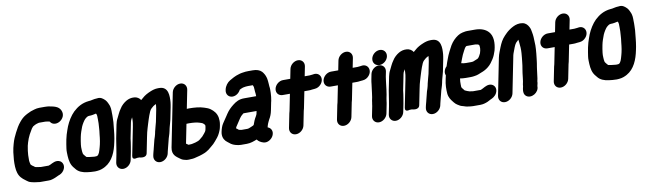

<svg xmlns="http://www.w3.org/2000/svg" viewBox="-50 -1559 8720 2593"><g transform="rotate(-10 4310.0 -263.0)"><path d="M800.8 -680.7C773.3 -747.6 698.3 -754.7 640.4 -766.8C639.6 -766.9 638.1 -767.2 636.9 -767.3L618.1 -769.2C608.1 -770.6 597.8 -771.2 583.6 -770.5H510.8C486 -770.5 464.1 -766 443.3 -760C405.8 -750.3 375.4 -739.3 338.3 -719.2C304.8 -701.5 274.8 -682.6 245.8 -650.1L227.3 -628.8C194.8 -591.3 165.9 -539.2 144.1 -495.9C121.4 -450.8 100.7 -408.3 85.5 -350.4C74.4 -308.5 68.2 -287.7 61.6 -240.7C51.8 -167.7 47.3 -107.5 50.4 -44.4C51.3 -10.4 58 17.8 63.5 38C79.5 97.1 116.7 130.1 157.8 159.5L167.8 167.2C182.6 178.5 200.7 193.2 230.7 199.6C255.7 206.9 284.4 211.2 314 214.3L327.7 216C339.1 218.3 352.2 219.2 366.4 218.5H468.4C485.5 218.5 500.2 216.7 518.4 210.7C552.3 201.5 582.6 185.7 608.1 174C633.3 166.5 661.6 149.9 680.5 122.8C720.7 65.4 699.1 10.1 662.8 -10C608.6 -40.1 547.2 1.3 529.3 9.5C525.2 11.3 514.8 14.2 500.3 20.5H394.5C388.8 19.4 382.4 18.4 376.6 17.7L359 15.7C340 13.6 319 8.6 315.9 6.6C303.1 -5.4 290.6 -11.7 280.6 -18.8C276.4 -21.8 275.7 -24.7 263.5 -34.7C263 -35.5 262.2 -37.4 260.3 -42.5C256.9 -59.7 252.3 -74.7 251.4 -89.3C251.4 -114.8 251.7 -138 252.2 -166.4C253.2 -198 260.4 -249.7 268.8 -292C271.8 -303.6 275.7 -318.7 280.3 -335C291.6 -375 303.8 -401.2 321.5 -438.3C329.3 -453.5 351.2 -489.6 362.9 -510.1L371.1 -520.6C377.9 -528.8 382.6 -534.5 385.2 -536.9C402.9 -548.3 427.7 -561.9 440 -564.2C453.4 -566.8 470 -572.5 471.3 -572.5H551.3C551.9 -572.5 554.4 -572.8 555.4 -572.7L572.3 -570.9C579.1 -569.5 587.9 -567.5 601 -566.7C606.6 -565 612.1 -563.7 617.9 -562C627.2 -545.4 643.6 -530.4 667 -524.5C720.9 -510.9 779.6 -547.8 801.5 -597.9C813.9 -626.1 811.4 -655.8 800.8 -680.7Z M1189.6 -744.5C1188.7 -744.5 1187.1 -744.4 1185.9 -744.3C1091.8 -735.1 1025.2 -693.7 968.2 -640.3C919.1 -592.7 876.8 -522.7 849.5 -456.9C849.4 -456.5 849.1 -455.7 848.9 -455.2L831.2 -406.9C818 -369.5 805.7 -331.5 796.6 -286C792.3 -264.5 788.7 -245.1 785.1 -223.1C780.1 -184.9 771.7 -150.6 773.5 -110.4C775 -46.8 777.5 15.2 804.5 68.2C814.3 88.7 827.2 101.6 836 112.5L849.6 129.5C882.4 170.4 934.6 190.4 995.8 198.2C1029.4 202.5 1062.3 206.5 1104.8 206.5C1115.6 206.5 1125.3 205.2 1135.5 204.4C1180 201.7 1218.4 184.9 1245.7 169.9C1354 110.6 1403 -12.8 1428.4 -140L1437.4 -185C1444.9 -222.4 1447.9 -260.4 1451.7 -292.4L1456.7 -342.2C1462.1 -385.9 1465.5 -426 1465.1 -467.5C1465.1 -488.3 1466.9 -510.2 1464.9 -534.9C1463.8 -550.1 1466.6 -569 1462.8 -593.5C1460.1 -611.5 1457.1 -631 1445.8 -653.8C1434.8 -679.4 1422.5 -707.4 1393.9 -730C1380.9 -740.2 1352.1 -769.6 1300.9 -760.5C1252.3 -759.8 1216.9 -744.5 1189.6 -744.5ZM1251.5 -560.9C1253.8 -556 1255.7 -551.8 1259.4 -544.7C1260.2 -541.1 1261.1 -534.3 1262.7 -524.6C1263.9 -518.7 1261.6 -507.3 1263.5 -484.2C1265.1 -449.4 1263.1 -405.7 1259.3 -363.6L1256.4 -324.2L1250.3 -274.1C1246.9 -245.9 1245 -213.1 1239.4 -185L1230.4 -140C1228.1 -128.5 1225.5 -118.1 1222 -106.8C1214.2 -80.4 1207.4 -52 1200 -36C1183.9 -3 1177.3 3.8 1158.9 7.5C1152.9 7.6 1147.4 7.9 1138.8 8.5H1126.2C1104.8 6.4 1077.5 4.3 1060.5 1.1C1047.2 -1.4 1029.4 -3 1024.5 -5.2C1017.2 -10.2 1011.1 -20 1002.7 -29C989.2 -43.7 982.5 -53.4 980.8 -69.8C979.1 -87.4 976.7 -88.4 976.4 -114C975.6 -142.6 973.9 -155.4 977.7 -181.7C981.2 -213 987.4 -250.1 994.4 -285C1004.3 -334.8 1019.3 -373.5 1036.6 -419.7C1050.3 -451.8 1075.6 -492.7 1094.5 -513.2C1117.2 -533.8 1134.4 -546.5 1154.1 -546.5C1193.7 -546.5 1221.3 -554.6 1251.5 -560.9Z M1711 -298 1634.5 85C1621.4 150.6 1692.1 125.2 1692.1 125.2C1699.9 125.2 1716.3 124.2 1723.9 124.5C1729.8 124.7 1818.7 154.5 1832.5 85L1875.7 -131C1879.8 -151.9 1884.3 -172.6 1889 -192.8C1897.5 -229.5 1909.3 -261.1 1920.3 -300.8C1934.1 -340.3 1944.9 -384.7 1956.9 -412.5C1966.9 -435.6 1970.3 -448.7 1978.3 -464.9L1989.9 -485.1C1993.2 -488.7 1997.2 -493.3 2002.4 -499.4C2008 -504.9 2020.1 -513.7 2033.7 -526.5C2040 -531.6 2045.7 -535 2056.9 -540.1C2061.1 -541.9 2065.8 -544.1 2070.9 -546.6C2070.4 -538.3 2069.5 -528.7 2068.3 -519.3L2064.7 -491.1C2063.8 -483.6 2062.7 -477.1 2061.3 -470L2029.2 -309C2022.5 -275.7 2005.3 -229.7 1996.2 -184L1991.6 -161C1990.4 -154.7 1988.8 -148.3 1986.8 -141L1980 -116.5C1971.7 -93.6 1962.1 -63.2 1956.7 -36C1953.7 -20.8 1942.5 15.1 1937.5 40L1936.3 46.1C1933.7 53.8 1930.4 65.8 1928.3 76C1927.2 81.4 1925.2 86.5 1924.1 92C1922.3 101.3 1920.3 106 1918.9 113L1914.3 136C1903.6 189.9 1938.6 235.5 1993.5 235.5C2048.4 235.5 2101.6 189.9 2112.3 136L2116.1 117C2117.9 108.1 2122.9 93.3 2126.3 76C2128.1 67.2 2132 57.4 2135.5 40C2139.4 20.5 2148.9 -7.2 2154.3 -34C2161.4 -69.5 2179.3 -109 2189 -158L2194.2 -184C2195.6 -190.8 2198.3 -199.6 2200 -208C2206.1 -238.2 2218.4 -265 2226.8 -307L2259.3 -470C2261.8 -482.2 2263.8 -493.9 2265.5 -506.4L2269.3 -535.6C2269.4 -536.1 2269.5 -537 2269.5 -537.6C2275.4 -616.6 2282.4 -752.5 2151.2 -752.5H2134.2C2094.6 -752.5 2057.5 -740.4 2028.7 -728.1C1988.5 -711.3 1947.8 -691.4 1910.5 -656.5L1896.2 -644.5C1892.1 -641.1 1889 -638.4 1884.8 -634.4C1865.2 -664.5 1835.3 -683.6 1796.8 -686.4C1754.5 -689.7 1719 -679.4 1687.4 -661.3C1652.5 -640.8 1616.2 -609.4 1592.6 -569.7C1563.2 -529.6 1547.3 -486.5 1528.8 -451.6C1514.7 -427 1504.5 -395.6 1498.8 -367L1461.8 -182C1452.4 -134.8 1447.9 -82.1 1439.5 -40C1435.1 -17.9 1431 12.4 1427.5 30L1405.7 139C1394.9 193.2 1431.1 238.5 1485.4 238.5C1540.2 238.5 1593.1 192.4 1603.7 139L1625.5 30C1630.1 6.8 1633.8 -21.8 1638.1 -43C1645.7 -81 1648.5 -115.3 1653.1 -148.1L1696.8 -367C1701 -388.4 1704.7 -390.5 1714.3 -409.9L1722.5 -426.5C1723.8 -403.4 1723.4 -380.8 1719.9 -352.6C1718.9 -347.1 1718.1 -341.6 1717.5 -335.8L1715.8 -327C1713.9 -317.6 1713 -308.2 1711 -298Z M2675.1 -118 2669.5 -90C2666.1 -73.1 2655.7 -57.4 2644.2 -44.5C2634.7 -34 2619.6 -13.8 2611.8 -6.4C2603.7 1.3 2595.4 5.7 2575 24.3C2567.6 31.2 2561.7 34.6 2546.1 43.2C2521.6 54 2491.8 62.1 2458.4 68L2447.3 69.5C2431.6 70 2416.5 71.9 2409.4 71.4C2399.6 63.5 2390.1 59 2378.5 50.3L2430.9 -212.5C2440.6 -212.5 2452.9 -212.9 2464.6 -213.5C2518.1 -213.4 2573.5 -208.5 2607.7 -196.3C2624.5 -190.7 2641.7 -185.6 2648 -181.4C2670.5 -164.1 2680.9 -152.5 2678.1 -138C2676.7 -131.4 2676.4 -124.6 2675.1 -118ZM2470.5 -410.5 2520.9 -663C2531.6 -716.9 2496.6 -762.5 2441.7 -762.5C2386.9 -762.5 2333.6 -716.9 2322.9 -663L2176.9 68C2156.5 170.5 2223.7 204.4 2259.8 232.2C2260.1 232.4 2260.7 232.9 2261.2 233.2L2278.8 245.2C2295.1 256.3 2320.7 263 2346.4 268C2375.6 272.3 2397.7 267.5 2413.6 267.5C2427.7 267.5 2443 265.6 2457 262.5C2508.4 251.2 2557.6 237.7 2604.2 218.1C2604.8 217.8 2606.1 217.2 2606.9 216.8L2627.2 206.7C2652 193.9 2674.3 176.1 2692.3 159.8L2705.8 148.6C2729.8 130.9 2750.8 109.5 2769.3 87.1C2790.4 62 2822.9 27.1 2841.8 -16.5L2853.1 -42.7C2859.5 -57.8 2864 -72.6 2867.1 -88L2873.1 -118C2881.4 -159.8 2878.8 -190.2 2875 -218.5C2864 -281 2828.1 -318.7 2788.1 -348.3C2761.3 -369 2730.7 -375.8 2704.9 -385.6C2646.2 -405.3 2575.5 -411.5 2500.2 -411.5C2489.6 -411.5 2479.4 -410.5 2470.5 -410.5Z M3611.8 -317C3619.1 -353.5 3622.9 -391.6 3624.1 -426.4C3624.5 -452.9 3626.5 -487.5 3621.1 -516.3C3619.7 -524.5 3619.6 -543.9 3618.1 -561.3L3615.7 -589.7C3614.2 -602.9 3613.6 -611.9 3611.3 -621.2L3606.8 -639.4C3598.7 -671.4 3579.9 -703.8 3559.8 -726C3532.4 -754.8 3489.8 -768.5 3439.4 -768.5H3376.4C3365 -768.5 3351.3 -768.9 3338.8 -767.1C3305.1 -762.4 3271.9 -760 3234.4 -746C3218.6 -740.7 3199.5 -735.8 3176.2 -723.2L3161.7 -715.8C3147 -708.5 3124.6 -695.3 3112.6 -688.2C3076.4 -666.9 3042.1 -624.2 3032.3 -575L3030.5 -566C3019.8 -512.6 3054.3 -466.5 3109.1 -466.5C3157.3 -466.5 3200.3 -500.3 3220 -541.1L3239.5 -550.8C3252.3 -556.6 3267.5 -562.6 3277.6 -564C3298.4 -567.6 3316.1 -570.5 3334.9 -570.5H3399.9C3401.5 -570.5 3402.3 -570.2 3404 -569.9C3407 -564.6 3409.8 -556.8 3413.5 -544.7C3417.4 -523.5 3415.3 -488.1 3421.3 -451.8L3422.2 -434.5C3422.3 -429 3422.4 -422.6 3422.6 -416.5H3256.1C3186.8 -416.5 3143.7 -390.7 3101.1 -357.7C3059.1 -325.2 3027.7 -293.9 2997.6 -248.8L2980.8 -223.2C2960.6 -194.3 2939.7 -161 2921.4 -134.8C2900.3 -104.7 2886.7 -61 2878.7 -21C2867.3 35.8 2884.5 77.5 2911.1 106.2C2926.9 122.7 2944.7 132.8 2952.6 140.3C2980 166.4 3018.4 182.5 3061.7 190L3078 192.9C3086.7 194.5 3096.9 195.5 3107 195.5H3188C3240.5 195.5 3284.9 177.6 3327.7 161.1C3346.8 188.5 3376.6 205.8 3410.5 216C3467 233.5 3524.9 192.1 3546.3 148.5C3576.2 87.7 3545 38.7 3502.4 25.7L3504.6 14.5C3506 10.2 3506.4 8.9 3508 2.2C3510.7 -4.6 3514 -12.9 3515.7 -21C3525.9 -42.1 3531.1 -59 3540.7 -74.9C3561.9 -109.6 3576.8 -146.6 3585.6 -191L3608.2 -304C3608.8 -307.3 3610.9 -312.8 3611.8 -317ZM3393.1 -218.5 3385.9 -182.3 3381.7 -169.5C3379.3 -162.9 3376.1 -156.4 3371.5 -149.2C3349.9 -115.6 3335.3 -77.5 3321.9 -39L3309.7 -31.4C3299.8 -26.1 3295.2 -24.7 3286.5 -21C3260.7 -10.1 3245.4 -2.5 3227.5 -2.5H3152.5C3150.7 -2.5 3148.5 -2.7 3146.9 -3L3130.7 -5.9C3123.6 -7.2 3112.1 -9.9 3108.1 -13.6C3101.1 -22.2 3091.4 -27.8 3080.5 -34.9C3081.7 -40.9 3083.8 -48.4 3085.2 -51.9C3086 -52.9 3086.8 -54.1 3087.5 -55.2C3103.9 -81.3 3125.4 -110.8 3144.7 -142L3158.4 -162.8C3173.7 -184.7 3179.7 -190.5 3204.4 -211.2C3207.4 -213.3 3210.6 -215.6 3214.8 -218.5Z M3942.8 -698 3916.8 -567.5H3817.3C3762.4 -567.5 3708.8 -522.4 3697.9 -468C3687 -413 3723.7 -369.5 3777.8 -369.5H3877.3L3831.8 -142C3830.8 -136.8 3826.3 -124.1 3823.5 -110L3784.7 84C3773.8 138.6 3808.9 183.5 3863.9 183.5C3918.9 183.5 3971.8 138.6 3982.7 84L4021.5 -110C4022.4 -114.5 4026.9 -127.3 4029.8 -142L4075.3 -369.5H4135.8C4152 -369.5 4165.9 -370.4 4182.5 -373.5C4193 -373.6 4205.9 -374.5 4219.3 -376.8C4254.4 -379.9 4281.6 -394.3 4304.1 -419.7C4368.5 -491.9 4325.1 -588.1 4237.1 -573.9L4225.5 -571.9C4211.2 -569.4 4192.9 -568.9 4181.9 -567.5H4114.8L4140.8 -698C4151.7 -752.5 4115.6 -796.5 4061.5 -796.5C4007.5 -796.5 3953.7 -752.5 3942.8 -698Z M4600.8 -698 4574.8 -567.5H4475.3C4420.4 -567.5 4366.8 -522.4 4355.9 -468C4345 -413 4381.7 -369.5 4435.8 -369.5H4535.3L4489.8 -142C4488.8 -136.8 4484.3 -124.1 4481.5 -110L4442.7 84C4431.8 138.6 4466.9 183.5 4521.9 183.5C4576.9 183.5 4629.8 138.6 4640.7 84L4679.5 -110C4680.4 -114.5 4684.9 -127.3 4687.8 -142L4733.3 -369.5H4793.8C4810 -369.5 4823.9 -370.4 4840.5 -373.5C4851 -373.6 4863.9 -374.5 4877.3 -376.8C4912.4 -379.9 4939.6 -394.3 4962.1 -419.7C5026.5 -491.9 4983.1 -588.1 4895.1 -573.9L4883.5 -571.9C4869.2 -569.4 4850.9 -568.9 4839.9 -567.5H4772.8L4798.8 -698C4809.7 -752.5 4773.6 -796.5 4719.5 -796.5C4665.5 -796.5 4611.7 -752.5 4600.8 -698Z M5008.3 -440 4994.4 -370C4985 -323.1 4985.7 -286.6 4978.3 -249.2C4970.8 -202.1 4970.7 -171.2 4962.9 -132L4953.3 -84C4951.1 -73.3 4949.8 -64.2 4949.1 -53.3L4946.9 -42C4944.9 -32.2 4943.8 -24.1 4943.1 -13.3L4916.5 120C4905.7 174.2 4941.9 219.5 4996.2 219.5C5051 219.5 5103.9 173.4 5114.5 120L5139 -2.7C5143.4 -19.5 5143.8 -36.5 5144.9 -42C5148.2 -58.4 5149.3 -74.3 5151.3 -84L5160.9 -132C5170.5 -180.2 5171.4 -215.3 5177.7 -256.6C5184.2 -297.3 5185.6 -335.9 5192.4 -370L5206.3 -440C5217.2 -494.5 5181.1 -538.5 5127 -538.5C5073 -538.5 5019.2 -494.5 5008.3 -440ZM5054.9 -643C5043.6 -586.8 5080.7 -541.5 5136.6 -541.5C5190.8 -541.5 5244.3 -584.8 5255.3 -640C5266.5 -696.4 5228.4 -741.5 5173.5 -741.5C5119.3 -741.5 5065.9 -698.2 5054.9 -643Z M5449 -298 5372.5 85C5359.4 150.6 5430.1 125.2 5430.1 125.2C5437.9 125.2 5454.3 124.2 5461.9 124.5C5467.8 124.7 5556.7 154.5 5570.5 85L5613.7 -131C5617.8 -151.9 5622.3 -172.6 5627 -192.8C5635.5 -229.5 5647.3 -261.1 5658.3 -300.8C5672.1 -340.3 5682.9 -384.7 5694.9 -412.5C5704.9 -435.6 5708.3 -448.7 5716.3 -464.9L5727.9 -485.1C5731.2 -488.7 5735.2 -493.3 5740.4 -499.4C5746 -504.9 5758.1 -513.7 5771.7 -526.5C5778 -531.6 5783.7 -535 5794.9 -540.1C5799.1 -541.9 5803.8 -544.1 5808.9 -546.6C5808.4 -538.3 5807.5 -528.7 5806.3 -519.3L5802.7 -491.1C5801.8 -483.6 5800.7 -477.1 5799.3 -470L5767.2 -309C5760.5 -275.7 5743.3 -229.7 5734.2 -184L5729.6 -161C5728.4 -154.7 5726.8 -148.3 5724.8 -141L5718 -116.5C5709.7 -93.6 5700.1 -63.2 5694.7 -36C5691.7 -20.8 5680.5 15.1 5675.5 40L5674.3 46.1C5671.7 53.8 5668.4 65.8 5666.3 76C5665.2 81.4 5663.2 86.5 5662.1 92C5660.3 101.3 5658.3 106 5656.9 113L5652.3 136C5641.6 189.9 5676.6 235.5 5731.5 235.5C5786.4 235.5 5839.6 189.9 5850.3 136L5854.1 117C5855.9 108.1 5860.9 93.3 5864.3 76C5866.1 67.2 5870 57.4 5873.5 40C5877.4 20.5 5886.9 -7.2 5892.3 -34C5899.4 -69.5 5917.3 -109 5927 -158L5932.2 -184C5933.6 -190.8 5936.3 -199.6 5938 -208C5944.1 -238.2 5956.4 -265 5964.8 -307L5997.3 -470C5999.8 -482.2 6001.8 -493.9 6003.5 -506.4L6007.3 -535.6C6007.4 -536.1 6007.5 -537 6007.5 -537.6C6013.4 -616.6 6020.4 -752.5 5889.2 -752.5H5872.2C5832.6 -752.5 5795.5 -740.4 5766.7 -728.1C5726.5 -711.3 5685.8 -691.4 5648.5 -656.5L5634.2 -644.5C5630.1 -641.1 5627 -638.4 5622.8 -634.4C5603.2 -664.5 5573.3 -683.6 5534.8 -686.4C5492.5 -689.7 5457 -679.4 5425.4 -661.3C5390.5 -640.8 5354.2 -609.4 5330.6 -569.7C5301.2 -529.6 5285.3 -486.5 5266.8 -451.6C5252.7 -427 5242.5 -395.6 5236.8 -367L5199.8 -182C5190.4 -134.8 5185.9 -82.1 5177.5 -40C5173.1 -17.9 5169 12.4 5165.5 30L5143.7 139C5132.9 193.2 5169.1 238.5 5223.4 238.5C5278.2 238.5 5331.1 192.4 5341.7 139L5363.5 30C5368.1 6.8 5371.8 -21.8 5376.1 -43C5383.7 -81 5386.5 -115.3 5391.1 -148.1L5434.8 -367C5439 -388.4 5442.7 -390.5 5452.3 -409.9L5460.5 -426.5C5461.8 -403.4 5461.4 -380.8 5457.9 -352.6C5456.9 -347.1 5456.1 -341.6 5455.5 -335.8L5453.8 -327C5451.9 -317.6 5451 -308.2 5449 -298Z M6275 20.6C6251.1 14 6228.9 5.5 6209.1 -4.9L6179.8 -41.5C6176.8 -45.3 6176.1 -47.1 6171.8 -55.8C6170.8 -60.6 6170.5 -72 6170.6 -89.5C6170.1 -120.8 6170.2 -142.9 6175.9 -174.3C6198.9 -170.3 6227 -167.5 6254.4 -167.5H6320.4C6340.7 -167.5 6359.4 -169.4 6377.9 -172.9C6417.7 -177.2 6450.9 -195.1 6472.1 -203C6508.6 -215.9 6541.5 -233.2 6572.8 -259C6608.7 -287.6 6631.9 -323.5 6652 -354.6C6675 -389.8 6686.7 -425.4 6699.5 -462.7C6699.7 -463.4 6700.1 -464.7 6700.4 -465.7C6726.9 -566.7 6724.5 -661.2 6672.8 -718.6C6634.2 -762.7 6571.8 -788.5 6488.4 -788.5H6381.4C6366.3 -788.5 6350.9 -786.5 6334.8 -782.6L6314.6 -778.7C6291.9 -773.7 6272 -764.7 6250.7 -751.2C6206.2 -722.2 6168.7 -682.8 6140.2 -636.1C6123.6 -608.4 6110.2 -576.9 6097.3 -554.5C6081 -523.8 6070.4 -495.7 6058.2 -462.5C6048.6 -433.2 6035.4 -406.4 6025.3 -367.5C6007.2 -350.4 5993.9 -327.4 5989.2 -304C5985.3 -284.7 5986.2 -268.1 5994.3 -249.4C5990.5 -233.5 5986.5 -215.2 5983.4 -199.8C5965.7 -125.7 5966 -59.5 5970.5 -2.7C5975.4 50.3 6001.1 85.1 6024.6 114.5L6038.2 131.5C6045 139.9 6050 145.5 6058.9 153C6072.5 165.8 6091.6 174.3 6099.2 179.8C6116.3 192 6137.4 198 6159.7 203.5C6173.8 207.3 6191.4 216.1 6222.1 218.4C6237.5 220.2 6257.6 224.5 6283.2 224.5H6386.2C6409.3 224.5 6426.8 220.2 6438.7 217.4C6471.9 209.5 6507.7 193.1 6532.6 177.4C6557.9 167.1 6598.1 147.5 6619.5 104.8C6648.6 46.6 6621.8 -4.1 6577.3 -18.1C6534.6 -31.5 6494.1 -9.1 6455.7 12.2C6439.7 20.9 6426.9 26.5 6425.7 26.5H6319.7C6312.6 26.5 6298.9 21.8 6275 20.6ZM6342.2 -590.5H6458.6C6474.5 -587.7 6473.7 -588.3 6492.3 -584.3L6505.3 -577C6506 -576.5 6507.5 -575.4 6509.2 -573.9C6510.4 -568.7 6511.1 -561 6513.3 -550.6C6515.1 -541 6514.2 -519.2 6509.9 -498C6507.8 -487.2 6504.2 -475.3 6500 -461.6C6491.3 -439.7 6471 -407.6 6461.2 -399.5C6450.9 -390.9 6427.4 -385.2 6393 -369.5C6390.1 -368.2 6376.5 -365.5 6360 -365.5H6291C6268.3 -365.5 6246.5 -369 6227.2 -374.6C6228.3 -378 6229.4 -381.4 6231 -385.8L6248.4 -432.2C6261.9 -472.6 6274.6 -494 6294.3 -533.1C6306.9 -558.1 6315.2 -573.7 6331.4 -587.7C6335.8 -588.9 6342 -590.5 6342.2 -590.5Z M7006.3 11.2 6997.9 53C6996 62.6 6995 71.5 6994.8 81.7C6993.5 86.6 6992.2 91.8 6991.1 97L6988.1 112C6980.5 150.5 6983.8 188.7 7013.3 212.4C7076.1 262.7 7190.8 198.7 7186.6 109.6L7189.1 97C7191.2 86.8 7197.8 68.5 7197 47.4L7205.1 7C7205.2 6.5 7205.4 5.7 7205.4 5C7212.3 -41.7 7215.3 -77 7221.4 -120.1L7226.5 -155.1C7228.9 -167.3 7231.5 -182.2 7233 -193.4L7237 -223.5C7238.4 -233.5 7239 -244.5 7241.3 -259.6C7249.2 -308.6 7248.9 -344.5 7253.6 -387C7256.4 -425.4 7255.7 -451.2 7253.6 -486.8C7252.7 -530.2 7251.4 -575.7 7242.4 -618.7C7238.1 -643.2 7235.4 -668.1 7219.8 -695.6C7205.5 -722.2 7182.8 -753.7 7137.4 -762.8C7089.6 -772.4 7041.2 -759 7005.1 -740.5C6982.1 -728.5 6968.8 -721.1 6944.7 -703.6C6911.6 -679.6 6896.8 -661.5 6874.2 -639.3C6831.5 -595 6809 -549.2 6786.4 -492.6C6772.3 -453.2 6751.9 -412.8 6741.2 -359L6640.2 147C6629.3 201.6 6664.3 246.5 6719.3 246.5C6774.3 246.5 6827.3 201.6 6838.2 147L6939.2 -359C6940.9 -367.5 6943 -374.7 6946.3 -383C6966.9 -437.1 6984.4 -491.4 7005.2 -517.3C7019.2 -530.2 7031.2 -543.3 7042.2 -552.8C7044.2 -542 7045.7 -532.8 7046.7 -519.3C7052.6 -469.4 7057.2 -418.5 7052.6 -365.2C7048.1 -323.1 7047.4 -289.4 7041.4 -249.5C7036.7 -209.3 7035.2 -188.6 7027.8 -152C7020.6 -115.7 7017.6 -78.5 7013.6 -45.6C7011.1 -31.1 7011 -22.8 7010.1 -18C7008.1 -8.1 7008.1 -2.3 7006.3 11.2Z M7573.8 -698 7547.8 -567.5H7448.3C7393.4 -567.5 7339.8 -522.4 7328.9 -468C7318 -413 7354.7 -369.5 7408.8 -369.5H7508.3L7462.8 -142C7461.8 -136.8 7457.3 -124.1 7454.5 -110L7415.7 84C7404.8 138.6 7439.9 183.5 7494.9 183.5C7549.9 183.5 7602.8 138.6 7613.7 84L7652.5 -110C7653.4 -114.5 7657.9 -127.3 7660.8 -142L7706.3 -369.5H7766.8C7783 -369.5 7796.9 -370.4 7813.5 -373.5C7824 -373.6 7836.9 -374.5 7850.3 -376.8C7885.4 -379.9 7912.6 -394.3 7935.1 -419.7C7999.5 -491.9 7956.1 -588.1 7868.1 -573.9L7856.5 -571.9C7842.2 -569.4 7823.9 -568.9 7812.9 -567.5H7745.8L7771.8 -698C7782.7 -752.5 7746.6 -796.5 7692.5 -796.5C7638.5 -796.5 7584.7 -752.5 7573.8 -698Z M8343.6 -744.5C8342.7 -744.5 8341.1 -744.4 8339.9 -744.3C8245.8 -735.1 8179.2 -693.7 8122.2 -640.3C8073.1 -592.7 8030.8 -522.7 8003.5 -456.9C8003.4 -456.5 8003.1 -455.7 8002.9 -455.2L7985.2 -406.9C7972 -369.5 7959.7 -331.5 7950.6 -286C7946.3 -264.5 7942.7 -245.1 7939.1 -223.1C7934.1 -184.9 7925.7 -150.6 7927.5 -110.4C7929 -46.8 7931.5 15.2 7958.5 68.2C7968.3 88.7 7981.2 101.6 7990 112.5L8003.6 129.5C8036.4 170.4 8088.6 190.4 8149.8 198.2C8183.4 202.5 8216.3 206.5 8258.8 206.5C8269.6 206.5 8279.3 205.2 8289.5 204.4C8334 201.7 8372.4 184.9 8399.7 169.9C8508 110.6 8557 -12.8 8582.4 -140L8591.4 -185C8598.9 -222.4 8601.9 -260.4 8605.7 -292.4L8610.7 -342.2C8616.1 -385.9 8619.5 -426 8619.1 -467.5C8619.1 -488.3 8620.9 -510.2 8618.9 -534.9C8617.8 -550.1 8620.6 -569 8616.8 -593.5C8614.1 -611.5 8611.1 -631 8599.8 -653.8C8588.8 -679.4 8576.5 -707.4 8547.9 -730C8534.9 -740.2 8506.1 -769.6 8454.9 -760.5C8406.3 -759.8 8370.9 -744.5 8343.6 -744.5ZM8405.5 -560.9C8407.8 -556 8409.7 -551.8 8413.4 -544.7C8414.2 -541.1 8415.1 -534.3 8416.7 -524.6C8417.9 -518.7 8415.6 -507.3 8417.5 -484.2C8419.1 -449.4 8417.1 -405.7 8413.3 -363.6L8410.4 -324.2L8404.3 -274.1C8400.9 -245.9 8399 -213.1 8393.4 -185L8384.4 -140C8382.1 -128.5 8379.5 -118.1 8376 -106.8C8368.2 -80.4 8361.4 -52 8354 -36C8337.9 -3 8331.3 3.8 8312.9 7.5C8306.9 7.6 8301.4 7.9 8292.8 8.5H8280.2C8258.8 6.4 8231.5 4.3 8214.5 1.1C8201.2 -1.4 8183.4 -3 8178.5 -5.2C8171.2 -10.2 8165.1 -20 8156.7 -29C8143.2 -43.7 8136.5 -53.4 8134.8 -69.8C8133.1 -87.4 8130.7 -88.4 8130.4 -114C8129.6 -142.6 8127.9 -155.4 8131.7 -181.7C8135.2 -213 8141.4 -250.1 8148.4 -285C8158.3 -334.8 8173.3 -373.5 8190.6 -419.7C8204.3 -451.8 8229.6 -492.7 8248.5 -513.2C8271.2 -533.8 8288.4 -546.5 8308.1 -546.5C8347.7 -546.5 8375.3 -554.6 8405.5 -560.9Z"/></g></svg>

Font: Smoothie
Style: ExBdIt
Weight: 800
Foundry: Cannot Into Space Fonts
Version: Version 0.8